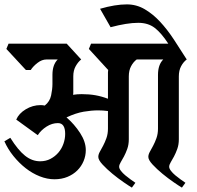

<svg xmlns="http://www.w3.org/2000/svg" viewBox="-42 -838 899 875"><path d="M328 -567Q314 -556 303 -536.5Q292 -517 292 -490V-422Q292 -418 292 -414Q292 -410 291 -406Q310 -409 330 -409Q364 -409 392.5 -404Q421 -399 450 -388V-497Q450 -502 450 -508Q450 -514 451 -519L363 -615L373 -639H725Q693 -688 663 -711Q633 -734 588 -734Q562 -734 531 -729Q500 -724 462 -714L414 -798Q483 -818 536 -818Q580 -818 617.5 -796Q655 -774 687.5 -739Q720 -704 750 -658.5Q780 -613 809 -567Q794 -556 783.5 -536.5Q773 -517 773 -490V-203Q773 -179 766 -159.5Q759 -140 751 -125Q743 -110 736 -98.5Q729 -87 729 -78Q729 -70 737 -59.5Q745 -49 757 -39Q769 -29 781.5 -20Q794 -11 803 -5L787 17Q775 10 749.5 -7.5Q724 -25 698.5 -46Q673 -67 653.5 -88Q634 -109 634 -123Q634 -134 641 -146.5Q648 -159 656 -174Q664 -189 671 -208.5Q678 -228 678 -252V-497Q678 -543 702 -567H581Q566 -556 555.5 -536.5Q545 -517 545 -490V-203Q545 -179 538 -159.5Q531 -140 523 -125Q515 -110 508 -98.5Q501 -87 501 -78Q501 -70 509 -59.5Q517 -49 529 -39Q541 -29 553.5 -20Q566 -11 575 -5L559 17Q547 10 521.5 -7.5Q496 -25 470.5 -46Q445 -67 425.5 -88Q406 -109 406 -123Q406 -134 413 -146.5Q420 -159 428 -174Q436 -189 443 -208.5Q450 -228 450 -252V-332Q427 -335 405 -335Q375 -335 339.5 -329Q304 -323 261 -303Q297 -272 323 -232Q349 -192 349 -154Q349 -128 339 -104Q329 -80 310.5 -61.5Q292 -43 265.5 -32Q239 -21 206 -21Q173 -21 139 -34.5Q105 -48 75 -71.5Q45 -95 19.5 -126.5Q-6 -158 -22 -194L5 -210Q40 -154 72 -128.5Q104 -103 141 -103Q167 -103 188 -114Q209 -125 224 -142.5Q239 -160 247 -182.5Q255 -205 255 -228Q255 -277 222 -277Q195 -277 170 -261Q145 -245 130 -222L32 -293Q44 -321 75.5 -340Q107 -359 143 -359Q148 -359 152.5 -358.5Q157 -358 162 -357Q185 -375 191 -403.5Q197 -432 197 -455V-497Q197 -543 221 -567H170Q149 -567 129 -551.5Q109 -536 98 -519H76L-13 -615L-3 -639H262Z"/></svg>

Font: Jaini
Style: Regular
Weight: 400
Designer: Girish Dalvi, Maithili Shingre
Foundry: Ek Type
Version: Version 1.001;PS 1.000;hotconv 16.6.51;makeotf.lib2.5.65220